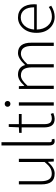

<svg xmlns="http://www.w3.org/2000/svg" viewBox="914 -1674 771 2640"><g transform="rotate(-90 1300.0 -353.5)"><path d="M128.9 -178.2Q128.9 -27.8 230.5 -27.8Q279.8 -27.8 314.9 -51Q350.1 -74.2 393.1 -126V-480H437V0H399.9L395 -80.1H393.1Q314 12.2 234.9 12.2Q155.8 12.2 120.4 -33.4Q85 -79.1 85 -171.9V-480H128.9Z M679.7 12.2Q620.6 12.2 620.6 -64V-719.2H665V-58.1Q665 -27.3 686 -26.9Q693.8 -26.9 703.6 -28.8L711.9 6.8Q696.8 12.2 679.7 12.2Z M988.8 12.2Q922.9 12.2 895.8 -25.4Q868.7 -63 868.7 -132.8V-441.9H793.5V-476.1L869.6 -480L875.5 -619.1H913.6V-480H1052.7V-441.9H913.6V-128.9Q913.6 -79.1 931.2 -53Q948.7 -26.9 994.6 -26.9Q1022.5 -26.9 1054.7 -42L1066.4 -5.9Q1016.6 12.2 988.8 12.2Z M1220.5 -606.9Q1209 -596.2 1192.1 -596.2Q1175.3 -596.2 1163.8 -607.2Q1152.3 -618.2 1152.3 -635.7Q1152.3 -653.3 1163.8 -664.1Q1175.3 -674.8 1192.1 -674.8Q1209 -674.8 1220.5 -663.8Q1231.9 -652.8 1231.9 -635.3Q1231.9 -617.7 1220.5 -606.9ZM1168.9 0V-480H1213.4V0Z M1397.5 0V-480H1435.5L1439.5 -405.8H1442.9Q1518.1 -491.7 1593.8 -492.2Q1698.7 -492.2 1726.6 -394Q1816.4 -492.2 1889.6 -492.2Q2033.7 -492.2 2033.7 -308.1V0H1988.8V-301.8Q1988.8 -451.7 1881.8 -452.1Q1816.9 -452.1 1737.8 -361.8V0H1693.8V-301.8Q1693.8 -378.9 1667.2 -415.5Q1640.6 -452.1 1581.1 -452.1Q1521.5 -452.1 1441.9 -361.8V0Z M2520 -270Q2520 -359.9 2482.7 -407Q2445.3 -454.1 2380.4 -454.1Q2315.4 -454.1 2268.3 -404.1Q2221.2 -354 2214.4 -270ZM2391.1 12.2Q2295.9 12.2 2232.4 -55.9Q2168.9 -124 2168.9 -237.8Q2168.9 -351.6 2231.4 -421.9Q2293.9 -492.2 2379.2 -492.2Q2464.4 -492.2 2513.2 -433.6Q2562 -375 2562 -270Q2562 -246.1 2560.1 -233.9H2214.4Q2216.3 -142.1 2265.9 -84Q2315.4 -25.9 2389.6 -25.9Q2463.9 -25.9 2524.4 -68.8L2542 -35.2Q2464.4 12.2 2391.1 12.2Z"/></g></svg>

Font: SourceSansPro-Light
Style: Regular
Weight: 300
Designer: Paul D. Hunt
Foundry: Adobe Systems Incorporated
Version: Version 2.020;PS 2.0;hotconv 1.0.86;makeotf.lib2.5.63406